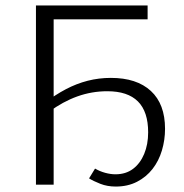

<svg xmlns="http://www.w3.org/2000/svg" viewBox="-20 -678 675 705"><path d="M405 7Q374 7 348.5 -3Q323 -13 307 -23L329 -59Q346 -49 366 -43.5Q386 -38 404 -38Q442 -38 468.5 -58Q495 -78 509.5 -113Q524 -148 524 -192Q524 -268 486.5 -305.5Q449 -343 374 -343Q317 -343 264 -324Q211 -305 161 -268L144 -300Q183 -330 222 -350.5Q261 -371 302 -381.5Q343 -392 387 -392Q482 -392 534 -344Q586 -296 586 -205Q586 -164 574.5 -125.5Q563 -87 540 -57.5Q517 -28 483 -10.5Q449 7 405 7ZM112 0V-658H177V0ZM142 -607V-658H522V-607Z"/></svg>

Font: Ysabeau Office Light
Style: Regular
Weight: 300
Designer: Christian Thalmann (Catharsis Fonts)
Version: Version 2.001;gftools[0.9.30]; featfreeze: tnum,lnum,ss02